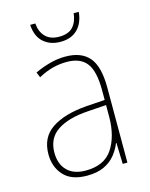

<svg xmlns="http://www.w3.org/2000/svg" viewBox="-111 -788 680 870"><g transform="rotate(-15 229.0 -353.5)"><path d="M232 -537Q307 -537 343.5 -494Q380 -451 380 -353V0H358L355 -99H353Q342 -71 322 -46Q302 -21 269.5 -5.5Q237 10 189 10Q116 10 80 -29.5Q44 -69 44 -129Q44 -208 103 -247.5Q162 -287 266 -295L354 -301V-347Q354 -437 324.5 -474.5Q295 -512 232 -512Q200 -512 167.5 -504Q135 -496 98 -476L88 -501Q122 -517 158.5 -527Q195 -537 232 -537ZM267 -271Q175 -265 123.5 -231Q72 -197 72 -129Q72 -75 102.5 -44.5Q133 -14 189 -14Q276 -14 314.5 -71.5Q353 -129 354 -220V-277ZM344 -717Q339 -665 309.5 -636Q280 -607 230 -607Q181 -607 150 -635Q119 -663 116 -717H140Q143 -678 165.5 -654.5Q188 -631 230 -631Q274 -631 295 -654.5Q316 -678 320 -717Z"/></g></svg>

Font: Noto Sans Lao Looped SemiCondensed Thin
Style: Regular
Weight: 100
Width: 4
Designer: Mark Frömberg, Ben Mitchell
Foundry: The Fontpad Ltd
Version: Version 1.002; ttfautohint (v1.8.4.7-5d5b)